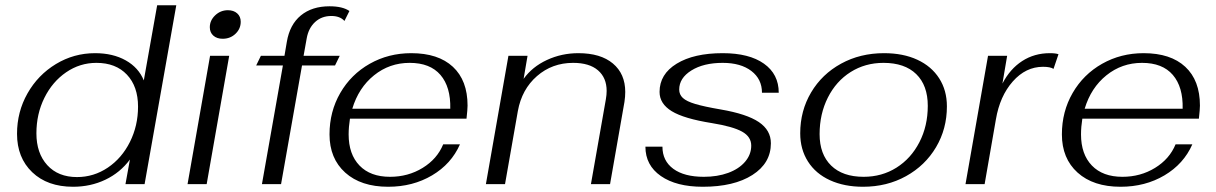

<svg xmlns="http://www.w3.org/2000/svg" viewBox="-20 -703 4644 733"><path d="M45 -192Q45 -276 85 -346.5Q125 -417 193.5 -458.5Q262 -500 343 -500Q411 -500 460 -472.5Q509 -445 529 -396L580 -683H653L532 0H459L476 -94Q439 -44 382.5 -17Q326 10 259 10Q161 10 103 -45.5Q45 -101 45 -192ZM507 -296Q507 -373 464.5 -418Q422 -463 348 -463Q285 -463 232.5 -427Q180 -391 149.5 -329.5Q119 -268 119 -194Q119 -118 160.5 -72.5Q202 -27 274 -27Q338 -27 391.5 -63Q445 -99 476 -161Q507 -223 507 -296Z M781 -599Q781 -625 801.5 -644.5Q822 -664 850 -664Q872 -664 885.5 -652Q899 -640 899 -620Q899 -593 879 -574Q859 -555 830 -555Q808 -555 794.5 -567Q781 -579 781 -599ZM782 -490H855L769 0H696Z M1060 -453H958L976 -490H1066L1075 -543Q1086 -609 1128.5 -644Q1171 -679 1238 -679Q1288 -679 1314 -661L1295 -623Q1278 -642 1245 -642Q1208 -642 1183 -619Q1158 -596 1151 -557L1139 -490H1277L1259 -453H1133L1053 0H980Z M1765 -300Q1765 -286 1761 -250H1316Q1311 -218 1311 -190Q1311 -114 1352.5 -71Q1394 -28 1469 -28Q1538 -28 1593.5 -62Q1649 -96 1672 -152H1736Q1703 -77 1629.5 -33.5Q1556 10 1462 10Q1358 10 1298 -44Q1238 -98 1238 -190Q1238 -277 1279 -348Q1320 -419 1391.5 -459.5Q1463 -500 1550 -500Q1653 -500 1709 -448Q1765 -396 1765 -300ZM1699 -288Q1701 -371 1661.5 -417Q1622 -463 1544 -463Q1467 -463 1408 -415.5Q1349 -368 1325 -288Z M1921 -490H1994L1979 -402Q2012 -448 2068 -474Q2124 -500 2188 -500Q2273 -500 2320 -460.5Q2367 -421 2367 -352Q2367 -334 2364 -314L2309 0H2236L2293 -324Q2296 -341 2296 -356Q2296 -406 2263 -434.5Q2230 -463 2168 -463Q2088 -463 2030 -412.5Q1972 -362 1957 -279L1908 0H1835Z M2444 -143H2509Q2509 -89 2550.5 -58.5Q2592 -28 2667 -28Q2719 -28 2760 -43Q2801 -58 2824.5 -85.5Q2848 -113 2848 -147Q2848 -181 2813 -200.5Q2778 -220 2698 -233Q2591 -250 2544.5 -278.5Q2498 -307 2498 -352Q2498 -420 2563.5 -460Q2629 -500 2739 -500Q2840 -500 2896.5 -460Q2953 -420 2953 -349H2889Q2889 -401 2848.5 -432Q2808 -463 2739 -463Q2666 -463 2619.5 -434Q2573 -405 2573 -361Q2573 -342 2587 -329Q2601 -316 2634.5 -306Q2668 -296 2732 -285Q2831 -268 2877 -237Q2923 -206 2923 -156Q2923 -80 2852.5 -35Q2782 10 2663 10Q2562 10 2503 -31Q2444 -72 2444 -143Z M3035 -194Q3035 -280 3076.5 -350Q3118 -420 3191 -460Q3264 -500 3355 -500Q3428 -500 3482 -475Q3536 -450 3565.5 -404Q3595 -358 3595 -297Q3595 -211 3553.5 -141Q3512 -71 3439 -30.5Q3366 10 3275 10Q3203 10 3148.5 -15Q3094 -40 3064.5 -86.5Q3035 -133 3035 -194ZM3522 -299Q3522 -377 3478 -420Q3434 -463 3353 -463Q3283 -463 3227.5 -428Q3172 -393 3140.5 -330.5Q3109 -268 3109 -191Q3109 -114 3153 -71Q3197 -28 3277 -28Q3347 -28 3402.5 -63Q3458 -98 3490 -160Q3522 -222 3522 -299Z M3752 -490H3825L3807 -384Q3836 -440 3882.5 -470Q3929 -500 3988 -500Q4010 -500 4021 -496L4002 -440Q3990 -448 3962 -448Q3896 -448 3846.5 -392Q3797 -336 3782 -247L3739 0H3666Z M4561 -300Q4561 -286 4557 -250H4112Q4107 -218 4107 -190Q4107 -114 4148.5 -71Q4190 -28 4265 -28Q4334 -28 4389.5 -62Q4445 -96 4468 -152H4532Q4499 -77 4425.5 -33.5Q4352 10 4258 10Q4154 10 4094 -44Q4034 -98 4034 -190Q4034 -277 4075 -348Q4116 -419 4187.5 -459.5Q4259 -500 4346 -500Q4449 -500 4505 -448Q4561 -396 4561 -300ZM4495 -288Q4497 -371 4457.5 -417Q4418 -463 4340 -463Q4263 -463 4204 -415.5Q4145 -368 4121 -288Z"/></svg>

Font: Fahkwang Light
Style: Italic
Weight: 300
Italic angle: -10°
Version: Version 1.000; ttfautohint (v1.6)